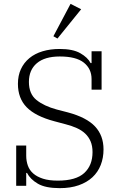

<svg xmlns="http://www.w3.org/2000/svg" viewBox="-20 -964 624 996"><path d="M290 12Q216 12 176.5 -11Q137 -34 120 -67H116V0H64V-209H116V-156Q116 -129 124.5 -105Q133 -81 152.5 -64Q172 -47 203 -37Q234 -27 280 -27Q374 -27 417 -66.5Q460 -106 460 -175Q460 -207 450 -230.5Q440 -254 422 -271Q404 -288 378.5 -299.5Q353 -311 322 -319L262 -335Q164 -361 118.5 -407.5Q73 -454 73 -529Q73 -572 88.5 -605.5Q104 -639 132.5 -662.5Q161 -686 201 -698Q241 -710 290 -710Q358 -710 396.5 -688Q435 -666 450 -637H455V-698H507V-499H455V-554Q455 -607 415 -639Q375 -671 290 -671Q212 -671 171 -636Q130 -601 130 -539Q130 -477 169 -445.5Q208 -414 274 -396L332 -381Q429 -355 473 -308Q517 -261 517 -189Q517 -145 502.5 -108Q488 -71 459.5 -44.5Q431 -18 388.5 -3Q346 12 290 12ZM257 -776 346 -944 401 -916 278 -764Z"/></svg>

Font: IBM Plex Serif Light
Style: Regular
Weight: 300
Designer: Mike Abbink, Paul van der Laan, Pieter van Rosmalen
Foundry: Bold Monday
Version: Version 3.001